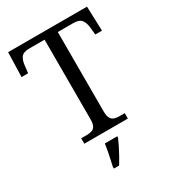

<svg xmlns="http://www.w3.org/2000/svg" viewBox="-220 -830 1048 1168"><g transform="rotate(-30 303.5 -246.5)"><path d="M149 0V-38H186Q208 -38 223.5 -43Q239 -48 247.5 -63.5Q256 -79 256 -110V-669H149Q106 -669 91 -648Q76 -627 73 -592L67 -542H21L26 -714H580L586 -542H539L534 -592Q531 -627 515.5 -648Q500 -669 457 -669H349V-113Q349 -80 357.5 -64.5Q366 -49 381 -43.5Q396 -38 418 -38H455V0ZM229 208Q234 186 239.5 160.5Q245 135 250 109.5Q255 84 258 61H345V71Q336 92 322.5 119Q309 146 294 173Q279 200 266 221H229Z"/></g></svg>

Font: Noto Serif Hentaigana EL
Style: Regular
Weight: 400
Designer: Kazuhiro Yamada
Foundry: nipponia
Version: Version 1.000